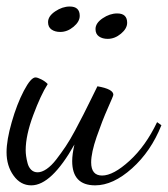

<svg xmlns="http://www.w3.org/2000/svg" viewBox="-38 -533 510 583"><path d="M257.8 -271Q306.2 -262.7 306.2 -245.1Q306.2 -242.2 289.3 -204.3Q272.5 -166.5 255.6 -117.9Q238.8 -69.3 238.8 -40Q238.8 0 272 0Q306.2 0 355.2 -44.7Q404.3 -89.4 439 -162.1L452.1 -152.8Q420.4 -73.2 362.8 -21.7Q305.2 29.8 251 29.8Q181.2 29.8 181.2 -43.9Q181.2 -64.5 188 -94.2Q118.2 29.8 57.1 29.8Q24.4 29.8 3.2 0.2Q-18.1 -29.3 -18.1 -70.8Q-18.1 -107.4 -2.4 -162.1Q13.2 -216.8 34.4 -257.3Q55.7 -297.9 69.8 -297.9Q75.7 -297.9 87.4 -292Q99.1 -286.1 106.9 -277.8Q85.9 -245.1 63 -183.6Q40 -122.1 40 -77.1Q40 -68.4 41.3 -59.1Q42.5 -49.8 45.7 -37.6Q48.8 -25.4 56.6 -17.6Q64.5 -9.8 76.2 -9.8Q88.9 -9.8 103.5 -19.8Q118.2 -29.8 133.1 -49.1Q147.9 -68.4 161.4 -88.4Q174.8 -108.4 190.2 -137.2Q205.6 -166 215.6 -185.8Q225.6 -205.6 239.3 -233.4Q252.9 -261.2 257.8 -271ZM145 -436Q128.9 -436 118.4 -443.4Q107.9 -450.7 107.9 -465.8Q107.9 -483.9 129.6 -498.5Q151.4 -513.2 173.8 -513.2Q204.1 -513.2 204.1 -484.9Q204.1 -467.3 185.3 -451.7Q166.5 -436 145 -436ZM289.1 -415Q272.9 -415 262.5 -422.4Q252 -429.7 252 -444.8Q252 -462.9 273.7 -477.5Q295.4 -492.2 317.9 -492.2Q348.1 -492.2 348.1 -463.9Q348.1 -446.3 329.3 -430.7Q310.5 -415 289.1 -415Z"/></svg>

Font: Dancing Script OT
Style: Regular
Weight: 400
Foundry: Pablo Impallari. www.impallari.com
Version: Version 1.000